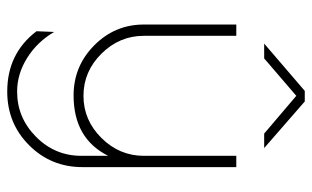

<svg xmlns="http://www.w3.org/2000/svg" viewBox="-190 -494 883 544"><g transform="rotate(90 252.0 -222.5)"><path d="M422 -450H454V-14Q454 75 392 137Q330 199 240 199Q132 199 69 116L71 66Q99 114 144.5 142.5Q190 171 240 171Q314 171 368 117.5Q422 64 422 -11V-87Q373 11 251 11Q168 11 109 -47.5Q50 -106 50 -188V-450H82V-188Q82 -119 132.5 -68Q183 -17 252 -17Q321 -17 371.5 -68Q422 -119 422 -188ZM268 -644 400 -529H359L252 -620L146 -529H104L238 -644Z"/></g></svg>

Font: Poiret One
Style: Regular
Weight: 400
Designer: Denis Masharov
Foundry: Denis Masharov
Version: Version 1.001